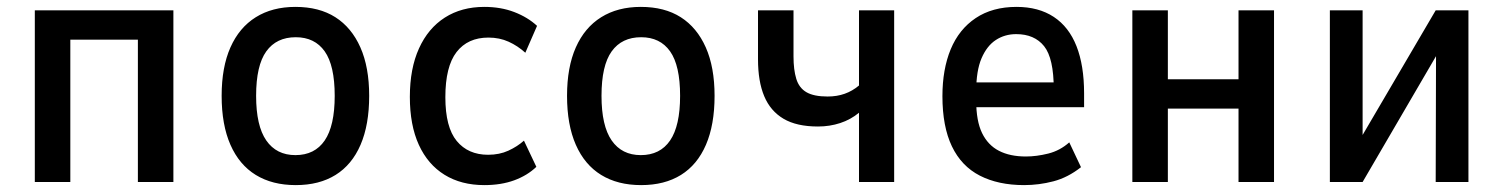

<svg xmlns="http://www.w3.org/2000/svg" viewBox="-20 -528 4361 557"><path d="M81 0V-498H483V0H380V-413H184V0Z M838 9Q770 9 722 -20.5Q674 -50 648.5 -108Q623 -166 623 -250Q623 -333 648.5 -390.5Q674 -448 722 -478Q770 -508 837 -508Q906 -508 953 -478Q1000 -448 1025.5 -390.5Q1051 -333 1051 -250Q1051 -166 1026 -108Q1001 -50 953.5 -20.5Q906 9 838 9ZM837 -78Q893 -78 922 -120.5Q951 -163 951 -250Q951 -338 922 -379Q893 -420 838 -420Q782 -420 752.5 -379Q723 -338 723 -250Q723 -163 752.5 -120.5Q782 -78 837 -78Z M1385 9Q1318 9 1269.5 -21Q1221 -51 1195 -108Q1169 -165 1169 -247Q1169 -329 1195.5 -387.5Q1222 -446 1270.5 -477Q1319 -508 1385 -508Q1433 -508 1472 -493Q1511 -478 1538 -453L1504 -375Q1482 -395 1455.5 -407Q1429 -419 1397 -419Q1337 -419 1304.5 -377Q1272 -335 1272 -246Q1272 -159 1305 -119Q1338 -79 1396 -79Q1429 -79 1455 -91Q1481 -103 1500 -120L1536 -44Q1510 -19 1472 -5Q1434 9 1385 9Z M1840 9Q1772 9 1724 -20.5Q1676 -50 1650.5 -108Q1625 -166 1625 -250Q1625 -333 1650.5 -390.5Q1676 -448 1724 -478Q1772 -508 1839 -508Q1908 -508 1955 -478Q2002 -448 2027.5 -390.5Q2053 -333 2053 -250Q2053 -166 2028 -108Q2003 -50 1955.5 -20.5Q1908 9 1840 9ZM1839 -78Q1895 -78 1924 -120.5Q1953 -163 1953 -250Q1953 -338 1924 -379Q1895 -420 1840 -420Q1784 -420 1754.5 -379Q1725 -338 1725 -250Q1725 -163 1754.5 -120.5Q1784 -78 1839 -78Z M2472 0V-201Q2448 -181 2417.5 -171Q2387 -161 2353 -161Q2291 -161 2253 -183.5Q2215 -206 2197 -249Q2179 -292 2179 -356V-498H2282V-364Q2282 -326 2290 -299.5Q2298 -273 2319.5 -260.5Q2341 -248 2381 -248Q2408 -248 2430.5 -256Q2453 -264 2472 -280V-498H2574V0Z M2951 9Q2876 9 2822.5 -18.5Q2769 -46 2741.5 -103.5Q2714 -161 2714 -249Q2714 -327 2738 -385Q2762 -443 2810.5 -475.5Q2859 -508 2929 -508Q2993 -508 3037 -479Q3081 -450 3103 -394Q3125 -338 3125 -257V-217H2794V-289H3053L3037 -269Q3037 -359 3009 -394Q2981 -429 2928 -429Q2895 -429 2869 -412Q2843 -395 2827.5 -359Q2812 -323 2812 -263V-236Q2812 -177 2829 -142Q2846 -107 2878 -90.5Q2910 -74 2956 -74Q2987 -74 3021 -82.5Q3055 -91 3082 -115L3116 -43Q3078 -13 3036 -2Q2994 9 2951 9Z M3265 0V-498H3368V-298H3573V-498H3676V0H3573V-213H3368V0Z M3838 0V-498H3933V-116H3921L4145 -498H4240V0H4145L4146 -384H4157L3933 0Z"/></svg>

Font: Nunito Sans 7pt Condensed SemiBold
Style: Regular
Weight: 600
Width: 3
Designer: Vernon Adams
Foundry: Vernon Adams
Version: Version 3.101;gftools[0.9.27]